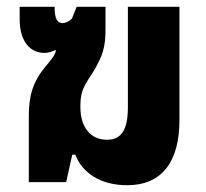

<svg xmlns="http://www.w3.org/2000/svg" viewBox="-20 -537 607 566"><path d="M355 9C458 9 509 -61 509 -183V-517H357V-220C357 -149 334 -125 295 -125C247 -125 217 -162 217 -221V-227C217 -274 233 -290 257 -329C282 -372 291 -397 291 -449V-517H206L192 -482C183 -473 173 -469 164 -469C148 -469 141 -483 141 -517H38V-480C38 -416 68 -381 111 -381C121 -381 132 -384 142 -389H145C143 -374 129 -359 115 -342C77 -296 65 -256 65 -196V0H175L193 -81H202C222 -29 274 9 355 9Z"/></svg>

Font: Noto Sans Thai UI Condensed Extra
Style: Regular
Weight: 800
Width: 3
Designer: Monotype Design Team
Foundry: Monotype Imaging Inc.
Version: Version 1.901